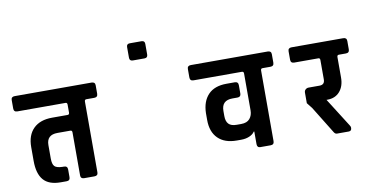

<svg xmlns="http://www.w3.org/2000/svg" viewBox="-78 -1063 2555 1288"><g transform="rotate(-10 1200.0 -419.0)"><path d="M204 -260V-169Q204 -130 218 -115.5Q232 -101 272 -100H282Q306 -100 306 -76V-24Q306 0 282 0H242Q162 0 125 -43Q88 -86 88 -173V-267Q88 -348 133 -392.5Q178 -437 260 -437H366Q378 -437 378 -451V-505Q378 -518 368 -519H38Q14 -519 14 -543V-600Q14 -623 38 -623H562Q586 -623 586 -600V-543Q586 -519 562 -519H508Q496 -519 496 -505V-23Q496 0 472 0H402Q378 0 378 -23V-316Q378 -330 366 -330H278Q204 -330 204 -260Z M962 -816V-744Q962 -721 940 -721H860Q838 -721 838 -744V-816Q838 -838 860 -838H940Q962 -838 962 -816Z M1696 -505V-24Q1696 0 1672 0H1602Q1580 0 1580 -24V-110H1576Q1566 -93 1541 -82Q1516 -71 1484 -71H1454Q1372 -71 1327 -115.5Q1282 -160 1282 -241V-288Q1284 -368 1327 -413Q1370 -458 1452 -458H1508Q1532 -458 1532 -434V-377Q1532 -354 1508 -354H1474Q1400 -354 1400 -282V-247Q1400 -211 1417 -193Q1434 -175 1472 -175H1502Q1542 -175 1561 -197.5Q1580 -220 1580 -254V-505Q1580 -519 1568 -519H1238Q1214 -519 1214 -543V-600Q1214 -623 1238 -623H1762Q1786 -623 1786 -600V-543Q1786 -519 1762 -519H1708Q1696 -519 1696 -505Z M2100 -373V-505Q2100 -518 2090 -519H1924Q1900 -519 1900 -543V-600Q1900 -623 1924 -623H2276Q2300 -623 2300 -600V-543Q2300 -519 2276 -519H2228Q2216 -519 2216 -505V-366Q2216 -307 2185 -271Q2154 -235 2100 -235H2094L2218 -39Q2224 -31 2224 -22Q2224 0 2204 0H2124Q2112 0 2104 -13L1990 -198L1960 -236V-308Q1960 -321 1969 -329Q1978 -337 1990 -337H2064Q2100 -337 2100 -373Z"/></g></svg>

Font: RajdhaniMono
Style: Bold
Weight: 700
Monospace: yes
Designer: Satya Rajpurohit, Jyotish Sonowal
Foundry: Indian Type Foundry
Version: Version 1.201;PS 1.0;hotconv 1.0.78;makeotf.lib2.5.61930; tt